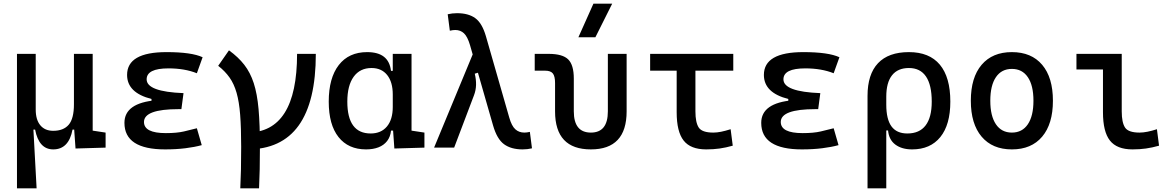

<svg xmlns="http://www.w3.org/2000/svg" viewBox="-20 -815 6485 1060"><path d="M273.9 9.8Q194.8 9.8 173.8 -99.6H146L73.7 -175.8V-517.6H177.2V-210Q177.2 -153.8 202.6 -123.3Q228 -92.8 273.9 -92.8Q330.6 -92.8 359.4 -126.5Q388.2 -160.2 388.2 -239.3L414.6 -99.6H380.4Q370.1 -44.9 343.5 -17.6Q316.9 9.8 273.9 9.8ZM73.7 224.6V-210L163.6 -115.7L182.1 224.6ZM397 4.9 388.2 -119.1V-210H491.7V-93.8L563 -83V0ZM388.2 -146.5V-517.6H491.7V-175.8Z M891.6 9.8Q667 9.8 667 -136.7Q667 -247.1 843.8 -261.7L993.2 -300.8L981.4 -212.4H965.8Q774.9 -212.4 774.9 -141.6Q774.9 -80.1 895.5 -80.1Q956.1 -80.1 995.8 -89.4Q1035.6 -98.6 1066.9 -106.9L1093.8 -13.7Q1054.7 -2.9 1003.7 3.4Q952.6 9.8 891.6 9.8ZM816.4 -212.4V-268.6Q681.6 -302.7 681.6 -401.4Q681.6 -527.3 899.4 -527.3Q1037.6 -527.3 1098.6 -499L1066.9 -410.6Q999.5 -437.5 910.2 -437.5Q789.6 -437.5 789.6 -377Q789.6 -308.6 993.2 -300.8L981.4 -212.4Z M1344.7 9.8V-83Q1620.1 -83 1620.1 -517.6H1723.6Q1723.6 9.8 1344.7 9.8ZM1306.6 224.6Q1309.1 176.8 1310.3 119.4Q1311.5 62 1311.5 -4.9Q1311.5 -108.9 1305.9 -181.2Q1300.3 -253.4 1286.1 -302.7Q1272 -352.1 1247.3 -387Q1222.7 -421.9 1184.6 -451.7L1244.1 -537.1Q1295.4 -500 1328.6 -457.3Q1361.8 -414.6 1380.9 -356Q1399.9 -297.4 1407.5 -212.4Q1415 -127.4 1415 -4.9Q1415 62 1413.8 119.4Q1412.6 176.8 1410.2 224.6Z M2001 9.8Q1902.8 9.8 1848.9 -58.3Q1794.9 -126.5 1794.9 -253.9Q1794.9 -384.3 1850.3 -455.8Q1905.8 -527.3 2006.8 -527.3Q2066.9 -527.3 2099.6 -501.7Q2132.3 -476.1 2138.7 -423.8H2178.7L2148.4 -293Q2148.4 -362.3 2117.4 -400.9Q2086.4 -439.5 2031.2 -439.5Q1967.3 -439.5 1932.4 -391.1Q1897.5 -342.8 1897.5 -253.9Q1897.5 -78.1 2026.4 -78.1Q2084 -78.1 2116.2 -116.7Q2148.4 -155.3 2148.4 -224.6V-252L2183.6 -93.8H2138.7Q2135.3 -59.6 2117.2 -36.4Q2099.1 -13.2 2069.6 -1.7Q2040 9.8 2001 9.8ZM2157.2 4.9 2148.4 -119.1V-239.3L2252 -210V-93.8L2323.2 -83V0ZM2148.4 -146.5V-517.6H2252V-175.8Z M2865.2 9.8Q2801.8 9.8 2762.7 -18.8Q2723.6 -47.4 2702.1 -122.6L2574.7 -566.4Q2561 -612.8 2541.5 -631.1Q2522 -649.4 2493.7 -649.4Q2480.5 -649.4 2463.4 -645.5L2451.7 -736.3Q2476.6 -742.2 2503.4 -742.2Q2565.9 -742.2 2603.8 -714.8Q2641.6 -687.5 2662.6 -615.2L2791.5 -166Q2804.7 -119.6 2825 -101.3Q2845.2 -83 2875 -83Q2888.2 -83 2905.3 -86.9L2917 3.9Q2892.1 9.8 2865.2 9.8ZM2376.5 0 2600.6 -541 2667 -428.2 2601.1 -408.2Q2608.9 -376 2608.2 -346.2Q2607.4 -316.4 2596.7 -288.6L2487.3 0Z M3242.2 9.8Q3044.4 9.8 3044.4 -200.2V-356.4Q3044.4 -394 3032.2 -409.4Q3020 -424.8 2989.7 -424.8H2932.1V-517.6H3009.3Q3085.9 -517.6 3116.9 -487.1Q3147.9 -456.5 3147.9 -380.9V-200.2Q3147.9 -83 3242.2 -83Q3335.9 -83 3335.9 -200.2V-517.6H3439.5V-200.2Q3439.5 9.8 3242.2 9.8ZM3173.3 -609.4 3256.3 -794.9H3359.9L3267.1 -609.4Z M3878.9 9.8Q3792.5 9.8 3754.2 -39.1Q3715.8 -87.9 3715.8 -195.3V-517.6H3819.3V-200.2Q3819.3 -138.7 3837.6 -110.8Q3856 -83 3918 -83Q3938 -83 3960.9 -87.6Q3983.9 -92.3 4013.7 -101.6L4025.4 -10.7Q3987.8 0 3953.1 4.9Q3918.5 9.8 3878.9 9.8ZM3569.3 -424.8V-517.6H4028.3V-424.8Z M4407.2 9.8Q4182.6 9.8 4182.6 -136.7Q4182.6 -247.1 4359.4 -261.7L4508.8 -300.8L4497.1 -212.4H4481.4Q4290.5 -212.4 4290.5 -141.6Q4290.5 -80.1 4411.1 -80.1Q4471.7 -80.1 4511.5 -89.4Q4551.3 -98.6 4582.5 -106.9L4609.4 -13.7Q4570.3 -2.9 4519.3 3.4Q4468.3 9.8 4407.2 9.8ZM4332 -212.4V-268.6Q4197.3 -302.7 4197.3 -401.4Q4197.3 -527.3 4415 -527.3Q4553.2 -527.3 4614.3 -499L4582.5 -410.6Q4515.1 -437.5 4425.8 -437.5Q4305.2 -437.5 4305.2 -377Q4305.2 -308.6 4508.8 -300.8L4497.1 -212.4Z M5015.6 9.8Q4959 9.8 4923.3 -16.6Q4887.7 -43 4882.8 -94.7H4837.9L4873 -237.3Q4873 -156.7 4901.6 -117.4Q4930.2 -78.1 4989.3 -78.1Q5056.2 -78.1 5090.1 -122.6Q5124 -167 5124 -253.9Q5124 -345.7 5092.3 -392.6Q5060.5 -439.5 4998 -439.5Q4936.5 -439.5 4904.8 -399.4Q4873 -359.4 4873 -281.2L4769.5 -285.6Q4769.5 -404.8 4827.4 -466.1Q4885.3 -527.3 4998 -527.3Q5110.8 -527.3 5168.7 -458Q5226.6 -388.7 5226.6 -253.9Q5226.6 -126.5 5171.4 -58.3Q5116.2 9.8 5015.6 9.8ZM4769.5 224.6V-285.6H4873V224.6Z M5566.4 9.8Q5459 9.8 5399.4 -60.5Q5339.8 -130.9 5339.8 -258.8Q5339.8 -387.2 5399.4 -457.3Q5459 -527.3 5566.4 -527.3Q5674.3 -527.3 5733.6 -457.3Q5793 -387.2 5793 -258.8Q5793 -130.9 5733.6 -60.5Q5674.3 9.8 5566.4 9.8ZM5566.4 -83Q5623.5 -83 5654.5 -128.9Q5685.5 -174.8 5685.5 -258.8Q5685.5 -343.3 5654.5 -388.9Q5623.5 -434.6 5566.4 -434.6Q5509.3 -434.6 5478.3 -388.9Q5447.3 -343.3 5447.3 -258.8Q5447.3 -174.8 5478.3 -128.9Q5509.3 -83 5566.4 -83Z M6232.4 9.8Q6146 9.8 6107.7 -39.1Q6069.3 -87.9 6069.3 -195.3V-517.6H6172.9V-200.2Q6172.9 -138.7 6191.2 -110.8Q6209.5 -83 6271.5 -83Q6309.6 -83 6367.2 -101.6L6378.9 -10.7Q6341.3 0 6306.6 4.9Q6272 9.8 6232.4 9.8ZM5922.9 -431.6V-517.6H6078.1V-431.6Z"/></svg>

Font: Cascadia Mono
Style: Regular
Weight: 400
Monospace: yes
Designer: Aaron Bell
Foundry: Saja Typeworks
Version: Version 2404.023